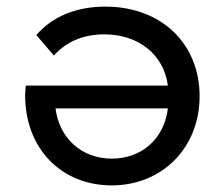

<svg xmlns="http://www.w3.org/2000/svg" viewBox="-20 -556 667 581"><path d="M318 5C471 5 584 -109 584 -265C584 -423 469 -536 299 -536C211 -536 138 -506 90 -450L143 -388C182 -431 233 -452 296 -452C400 -452 476 -390 488 -297H58C57 -285 56 -275 56 -268C56 -107 165 5 318 5ZM148 -228H488C477 -137 410 -76 318 -76C226 -76 159 -139 148 -228Z"/></svg>

Font: Malon Grotesk Med
Style: Regular
Weight: 500
Designer: Julieta Ulanovsky
Foundry: Julieta Ulanovsky
Version: Version 7.200